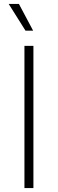

<svg xmlns="http://www.w3.org/2000/svg" viewBox="-20 -962 295 982"><path d="M150.9 -727.5H105V0H150.9ZM110.4 -805.2H149.4L76.7 -941.9H24.4Z"/></svg>

Font: Raveo ExtraLight
Style: Regular
Weight: 200
Designer: Jakub Foglar, Rasmus Andersson (Inter)
Foundry: Jakubfoglar.com
Version: Version 1.100;Glyphs 3.2.3 (3260)